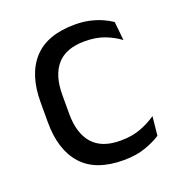

<svg xmlns="http://www.w3.org/2000/svg" viewBox="-100 -584 634 680"><g transform="rotate(-20 217.0 -244.5)"><path d="M253.8 11.1Q148.9 11.1 97.7 -45.7Q46.4 -102.4 46.4 -206.6V-282.3Q46.4 -386.8 97.9 -443.2Q149.3 -499.7 253.8 -499.7Q284.9 -499.7 310.4 -493.8Q336 -487.8 356.2 -478.7Q376.4 -469.5 390.4 -459.7L397.6 -389.1Q373.8 -407.1 341.7 -419.6Q309.6 -432.1 265.9 -432.1Q196.1 -432.1 161.9 -393.2Q127.7 -354.4 127.7 -280.7V-208.7Q127.7 -136.1 161.9 -97Q196.1 -57.8 266.2 -57.8Q310.8 -57.8 343.7 -70.5Q376.6 -83.1 402 -100.9L394.7 -29.5Q372.4 -14.4 337 -1.7Q301.6 11.1 253.8 11.1Z"/></g></svg>

Font: Anek Kannada Medium
Style: Regular
Weight: 500
Designer: Vaishnavi Murthy, Maithili Shingre (Kannada) & Yesha Goshar (Latin)
Foundry: Ek Type
Version: Version 1.003